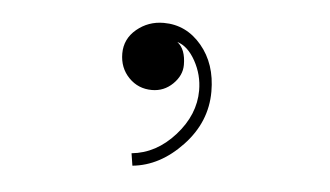

<svg xmlns="http://www.w3.org/2000/svg" viewBox="-33 -172 667 388"><g transform="rotate(5 300.0 21.5)"><path d="M272.9 12.2Q245.1 12.2 226.1 -7.3Q207 -26.9 207 -56.2Q207 -85.9 230.5 -105.5Q253.9 -125 285.2 -125Q331.1 -125 362.1 -88.1Q393.1 -51.3 393.1 4.9Q393.1 66.9 347.9 114.7Q302.7 162.6 247.1 168L243.2 143.1Q293 138.2 330.6 96.2Q368.2 54.2 368.2 4.9Q368.2 -26.9 352.8 -54.7Q337.4 -82.5 315.9 -88.9Q333 -75.7 333 -43.9Q333 -22.5 315.2 -5.1Q297.4 12.2 272.9 12.2Z"/></g></svg>

Font: Compagnon Light
Style: Regular
Weight: 400
Designer: Juliette Duhe, Lea Pradine
Foundry: Velvetyne Type Foundry
Version: Version 1.000;PS 001.000;hotconv 1.0.88;makeotf.lib2.5.64775